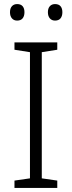

<svg xmlns="http://www.w3.org/2000/svg" viewBox="-20 -922 351 942"><path d="M51 0V-36L127 -47V-666L51 -678V-714H261V-678L185 -666V-47L261 -36V0ZM29 -862Q29 -881 38.5 -891.5Q48 -902 64 -902Q82 -902 91 -891.5Q100 -881 100 -862Q100 -843 91 -832Q82 -821 64 -821Q48 -821 38.5 -832Q29 -843 29 -862ZM215 -862Q215 -881 224.5 -891.5Q234 -902 250 -902Q268 -902 277 -891.5Q286 -881 286 -862Q286 -843 277 -832Q268 -821 250 -821Q234 -821 224.5 -832Q215 -843 215 -862Z"/></svg>

Font: Noto Sans Symbols Light
Style: Regular
Weight: 300
Version: Version 2.002